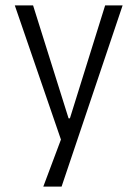

<svg xmlns="http://www.w3.org/2000/svg" viewBox="-20 -514 512 714"><path d="M141 180 219 -28V41L35 -494H103L235 -74H240L371 -494H436L209 180Z"/></svg>

Font: Nunito Sans 7pt Condensed Light
Style: Regular
Weight: 300
Width: 3
Designer: Vernon Adams
Foundry: Vernon Adams
Version: Version 3.101;gftools[0.9.27]